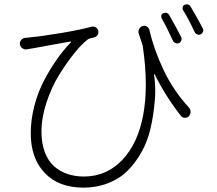

<svg xmlns="http://www.w3.org/2000/svg" viewBox="-20 -820 1008 893"><path d="M823.2 -646.5Q826.2 -639.6 823.2 -631.3Q820.3 -623 812.5 -619.6Q804.7 -616.2 796.4 -619.6Q788.1 -623 784.2 -630.9Q755.9 -693.4 731.4 -735.4Q728.5 -742.2 730.5 -749Q732.4 -755.9 740.2 -758.8Q745.1 -760.7 750 -760.7Q760.7 -760.7 767.6 -749Q803.7 -685.5 823.2 -646.5ZM625 -665Q622.1 -675.8 627.4 -685.5Q632.8 -695.3 643.6 -699.2Q653.3 -702.1 662.6 -696.8Q671.9 -691.4 674.8 -680.7Q696.3 -587.9 741.7 -492.7Q787.1 -397.5 858.4 -320.3Q866.2 -311.5 866.2 -299.8Q866.2 -288.1 858.4 -279.3Q850.6 -271.5 839.4 -272Q828.1 -272.5 821.3 -281.2Q750 -372.1 699.2 -474.6Q698.2 -475.6 697.3 -475.1Q696.3 -474.6 696.3 -473.6Q702.1 -434.6 702.1 -395.5Q702.1 -369.1 699.2 -343.8Q693.4 -279.3 679.7 -220.7Q666 -162.1 637.7 -111.8Q609.4 -61.5 572.3 -24.9Q535.2 11.7 482.4 32.2Q429.7 52.7 368.2 52.7Q252.9 52.7 188 -15.6Q123 -84 123 -200.2Q123 -263.7 140.1 -328.6Q157.2 -393.6 186 -447.8Q214.8 -502 245.6 -545.4Q276.4 -588.9 309.6 -623Q310.5 -624 310.1 -625.5Q309.6 -627 307.6 -627Q277.3 -621.1 212.9 -609.9Q148.4 -598.6 129.9 -594.7Q123 -593.8 105.5 -590.8Q93.8 -587.9 84 -595.7Q72.3 -603.5 72.3 -618.2Q72.3 -627 79.1 -634.8Q86.9 -643.6 98.6 -644Q110.4 -644.5 121.1 -646.5Q174.8 -651.4 264.6 -666.5Q354.5 -681.6 404.3 -695.3Q415 -698.2 424.3 -693.4Q433.6 -688.5 436.5 -678.7Q439.5 -668 434.6 -658.7Q429.7 -649.4 418.9 -646.5Q402.3 -642.6 395.5 -640.6Q389.6 -638.7 384.8 -633.8Q358.4 -613.3 324.7 -571.3Q291 -529.3 255.9 -473.1Q220.7 -417 196.8 -345.2Q172.9 -273.4 172.9 -207Q172.9 -152.3 189 -110.8Q205.1 -69.3 232.9 -45.4Q260.7 -21.5 295.4 -10.3Q330.1 1 370.1 1Q475.6 1 548.8 -76.2Q622.1 -153.3 646.5 -288.1Q658.2 -352.5 658.2 -426.8Q658.2 -510.7 643.6 -608.4Q633.8 -637.7 625 -665ZM831.1 -773.4Q829.1 -777.3 829.1 -782.2Q829.1 -785.2 830.1 -787.1Q832 -794.9 838.9 -797.9Q844.7 -799.8 849.6 -799.8Q860.4 -799.8 867.2 -788.1Q897.5 -737.3 922.9 -688.5Q925.8 -683.6 925.8 -678.7Q925.8 -675.8 923.8 -671.9Q920.9 -664.1 913.1 -660.2Q909.2 -658.2 905.3 -658.2Q901.4 -658.2 897.5 -660.2Q888.7 -663.1 884.8 -671.9Q856.4 -733.4 831.1 -773.4Z"/></svg>

Font: Gen Jyuu Gothic P Light
Style: Regular
Weight: 200
Designer: [Source Han Sans]
Ryoko NISHIZUKA  (kana & ideographs); Paul D. Hunt (Latin, Greek & Cyrillic); Wenlong ZHANG  (bopomofo
Version: Version 1.002.20150607